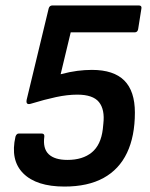

<svg xmlns="http://www.w3.org/2000/svg" viewBox="-20 -675 550 706"><path d="M217 11Q114 11 65.5 -37.5Q17 -86 37 -173Q41 -184 49 -184H133Q144 -184 143 -173Q137 -129 159 -108Q181 -87 228 -87Q284 -87 317.5 -114.5Q351 -142 358 -200L360 -220Q366 -272 344 -299.5Q322 -327 264 -327Q228 -327 186 -318Q144 -309 95 -294Q74 -287 78 -308L159 -644Q162 -655 173 -655H490Q502 -655 500 -644L488 -568Q486 -556 475 -556H240L203 -402Q237 -411 264.5 -414.5Q292 -418 318 -418Q398 -418 437 -379Q476 -340 476 -261Q476 -174 447 -113Q418 -52 360.5 -20.5Q303 11 217 11Z"/></svg>

Font: Sofia Sans Semi Condensed
Style: Bold Italic
Weight: 700
Italic angle: -9°
Version: Version 4.100